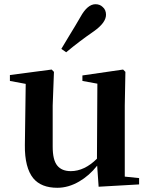

<svg xmlns="http://www.w3.org/2000/svg" viewBox="-20 -875 712 911"><path d="M252 16C287 16 322 6 356 -14C387 -32 416 -57 441 -89L448 11L640 0V-30L572 -37V-374L575 -534L564 -545L371 -517V-491L442 -478L440 -122C401 -83 359 -63 316 -63C287 -63 266 -72 252 -89C237 -107 230 -137 230 -180V-374L236 -534L225 -545L27 -519V-491L102 -477L98 -187C97 -115 111 -62 138 -29C163 1 201 16 252 16ZM294 -627C337 -663 381 -696 426 -727C464 -754 483 -780 483 -805C483 -820 478 -833 467 -842C458 -851 446 -855 433 -855C408 -855 384 -835 362 -795C348 -771 330 -740 307 -703C291 -676 279 -656 271 -643Z"/></svg>

Font: AllPunType Bold
Style: Regular
Weight: 700
Version: 1.0